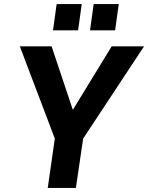

<svg xmlns="http://www.w3.org/2000/svg" viewBox="-20 -929 732 949"><path d="M216 0 251 -244 78 -700H235L340 -386L532 -700H692L391 -244L355 0ZM242 -779 260 -909H384L366 -779ZM425 -779 443 -909H567L549 -779Z"/></svg>

Font: Host Grotesk ExtraBold
Style: Italic
Weight: 800
Italic angle: -8°
Designer: Doğukan Karapınar
Foundry: Element Type
Version: Version 1.003; ttfautohint (v1.8.4.7-5d5b)